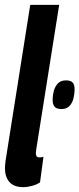

<svg xmlns="http://www.w3.org/2000/svg" viewBox="-23 -760 327 790"><path d="M193.5 -351.4Q193.8 -369.2 198.8 -387.1Q203.8 -404.9 215.6 -417.1Q227.3 -429.3 248.7 -429.3Q268.2 -429.3 276.4 -419.9Q284.5 -410.4 283.9 -389.9Q283.6 -372.8 279.1 -354.6Q274.6 -336.4 262.9 -323.8Q251.1 -311.3 229.7 -311.3Q209.5 -311.3 201.4 -321.1Q193.2 -330.9 193.5 -351.4ZM101.4 -740H220.5L128.1 -157.9Q126.5 -148.7 125.6 -141.6Q124.6 -134.5 124.6 -129.3Q124.6 -124 126.1 -120Q127.5 -116 130.9 -114.2Q134.3 -112.4 139.4 -112.4Q142.6 -112.4 146.9 -112.9Q151.2 -113.3 155.9 -115.2L141.7 -9.9Q129.6 -1 109.9 4.5Q90.1 10 72.7 10Q34.6 10 16 -10.9Q-2.6 -31.7 -2.6 -67.5Q-2.6 -74.6 -1.8 -83.1Q-0.9 -91.5 0.1 -99.6Z"/></svg>

Font: Georama ExtraCondensed Thin
Style: Italic
Weight: 100
Width: 2
Italic angle: -9°
Designer: Jean-Baptiste Levee
Foundry: Production Type
Version: Version 1.001